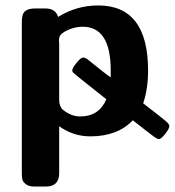

<svg xmlns="http://www.w3.org/2000/svg" viewBox="-20 -489 641 704"><path d="M60 147V-410Q60 -438 72 -448Q84 -458 109 -458H146Q184 -458 193 -427Q261 -469 340 -469Q523 -469 523 -230Q523 -164 505 -110Q573 -58 589 -44Q601 -34 601 -26Q601 -18 586 1.5Q571 21 562 21Q557 21 545 12.5Q533 4 467 -48Q411 11 311 11Q249 11 197 -26V146Q197 195 148 195H106Q86 195 75 186.5Q64 178 62 169Q60 160 60 147ZM196 -340Q196 -338 196.5 -335Q197 -332 197 -330V-124Q197 -99 210 -87Q241 -62 274 -62Q343 -62 370 -125Q252 -218 247 -224Q245 -227 245 -231Q245 -239 260.5 -258.5Q276 -278 285 -278Q292 -278 301.5 -271Q311 -264 336 -243.5Q361 -223 386 -205V-231Q386 -391 283 -391Q256 -391 229 -379Q202 -367 198 -353Q196 -345 196 -340Z"/></svg>

Font: CMU Sans Serif
Style: Bold
Weight: 700
Version: Version 0.7.0